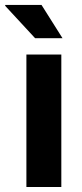

<svg xmlns="http://www.w3.org/2000/svg" viewBox="-41 -743 327 763"><path d="M63.9 0V-526.4H202.7V0ZM207.4 -591.2H98.5L-20.8 -720.2L-19.6 -723.4H124Z"/></svg>

Font: Archivo Variable SemiBold
Style: Regular
Weight: 600
Designer: Hector Gatti
Foundry: Omnibus-Type
Version: Version 2.001